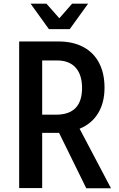

<svg xmlns="http://www.w3.org/2000/svg" viewBox="-20 -1006 635 1027"><path d="M441.4 1 295.9 -295.4H282.7H205.6V0H82.5V-784.2H293Q369.6 -784.2 425 -754.9Q480.5 -725.6 509.8 -669.9Q539.1 -614.3 539.1 -536.6Q539.1 -456.5 504.6 -400.1Q470.2 -343.8 405.8 -317.4L573.7 1ZM205.6 -392.6H279.8Q418.9 -392.6 418.9 -535.6Q418.9 -605.5 384.8 -644Q350.6 -682.6 285.6 -682.6H205.6ZM143.6 -986.3H228.5L297.4 -908.2L365.7 -986.3H451.2L353 -850.1H241.7Z"/></svg>

Font: Decalotype Medium
Style: Regular
Weight: 500
Designer: Alfredo Marco Pradil
Foundry: Alfredo Marco Pradil
Version: Version 1.0